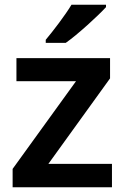

<svg xmlns="http://www.w3.org/2000/svg" viewBox="-20 -786 524 806"><path d="M425 -756V-766H280C253 -721 203 -656 172 -619V-606H256C306 -641 391 -719 425 -756ZM450 0V-98H183L442 -457V-542H49V-445H299L33 -77V0Z"/></svg>

Font: Noto Sans Georgian SemiBold
Style: Regular
Weight: 600
Designer: Monotype Design Team, Akaki Razmadze
Foundry: Google LLC
Version: Version 2.005